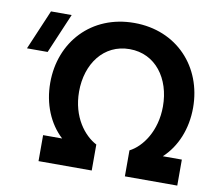

<svg xmlns="http://www.w3.org/2000/svg" viewBox="-80 -829 1044 924"><g transform="rotate(10 441.5 -367.5)"><path d="M425 0V-127C365 -158 299 -239 299 -364C299 -499 377 -607 504 -607C631 -607 709 -499 709 -363C709 -243 648 -158 587 -127V0H843V-127H750C815 -187 853 -278 853 -382C853 -581 713 -735 504 -735C295 -735 155 -581 155 -382C155 -278 193 -187 258 -127H165V0ZM16 -525H117L200 -720H99Z"/></g></svg>

Font: Manrope ExtraBold
Style: Regular
Weight: 800
Designer: Mikhail Sharanda
Foundry: Mikhail Sharanda
Version: Version 4.505